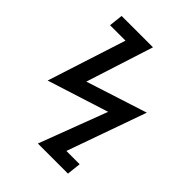

<svg xmlns="http://www.w3.org/2000/svg" viewBox="-235 -896 1069 1069"><g transform="rotate(45 300.0 -361.0)"><path d="M409.5 -346.5 48 -231.5 197.5 -695H76L85 -777H332L204.5 -379.5L565 -495.5L399 -28H503.5L494.5 55H257.5Z"/></g></svg>

Font: JuliaMono ExtraBoldItalic
Style: Regular
Weight: 800
Italic angle: -9°
Monospace: yes
Designer: cormullion
Foundry: corm
Version: Version 0.049; ttfautohint (v1.8.4)